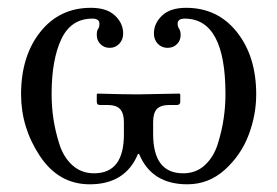

<svg xmlns="http://www.w3.org/2000/svg" viewBox="-20 -462 713 494"><path d="M298.8 -147.9Q298.8 -169.9 289.3 -180.9Q279.8 -191.9 255.9 -191.9H236.8Q229 -191.9 229 -200.2V-219.2L231 -221.2Q298.8 -219.2 335 -219.2L441.9 -221.2L443.8 -219.2V-200.2Q443.8 -192.4 436 -191.9H417Q393.1 -191.9 383.5 -181.4Q374 -170.9 374 -147.9V-117.2Q374 -16.1 451.2 -16.1Q484.4 -16.1 507.1 -37.1Q529.8 -58.1 540.3 -91.6Q550.8 -125 555.4 -156.5Q560.1 -188 560.1 -220.2Q560.1 -414.1 455.1 -414.1Q437 -414.1 437 -400.9Q437 -394 440.9 -387.9Q444.8 -381.8 444.8 -372.1Q444.8 -357.9 435.3 -348.4Q425.8 -338.9 410.9 -338.9Q396 -338.9 386 -349.4Q376 -359.9 376 -376Q376 -401.9 397 -421.9Q418 -441.9 459 -441.9Q540 -441.9 589.6 -379.4Q639.2 -316.9 639.2 -219.2Q639.2 -166 619.6 -114.5Q600.1 -63 558.6 -25.4Q517.1 12.2 461.9 12.2Q370.1 12.2 337.9 -65.9H335Q302.7 12.2 210.9 12.2Q130.9 12.2 82.5 -60.8Q34.2 -133.8 34.2 -219.2Q34.2 -317.4 83.5 -379.6Q132.8 -441.9 213.9 -441.9Q254.9 -441.9 275.9 -421.9Q296.9 -401.9 296.9 -376Q296.9 -359.9 286.9 -349.4Q276.9 -338.9 262.2 -338.9Q248 -338.9 238.5 -348.4Q229 -357.9 229 -372.1Q229 -384.3 232.9 -388.2Q235.8 -393.1 235.8 -400.9Q235.8 -414.1 217.8 -414.1Q162.6 -414.1 137.7 -361.1Q112.8 -308.1 112.8 -220.2Q112.8 -188 117.4 -156.5Q122.1 -125 132.6 -91.6Q143.1 -58.1 166 -37.1Q189 -16.1 222.2 -16.1Q299.3 -16.1 298.8 -117.2Z"/></svg>

Font: Linux Libertine O
Style: Regular
Weight: 400
Designer: Philipp H. Poll
Foundry: Philipp H. Poll
Version: Version 5.3.0